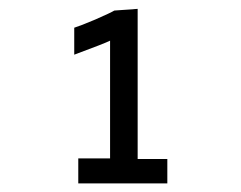

<svg xmlns="http://www.w3.org/2000/svg" viewBox="-20 -724 555 442"><path d="M365.2 -301.8V-357.9H296.9V-703.6L243.2 -699.7C237.8 -696.3 223.1 -689.5 199.7 -679.2C176.8 -669.4 160.2 -663.1 150.9 -660.2V-598.1C198.2 -615.7 226.1 -626.5 233.4 -630.4V-359.4H160.2V-301.8Z"/></svg>

Font: Ride
Style: Regular
Weight: 400
Version: Version 3.000